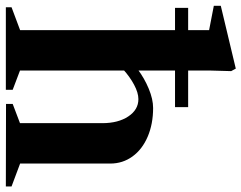

<svg xmlns="http://www.w3.org/2000/svg" viewBox="-114 -740 846 673"><g transform="rotate(90 309.5 -403.0)"><path d="M0 -639H348V-593H0ZM-2 -20 86.2 -53 78.2 -41.6V-720.6L86.6 -710.8L-7.2 -729V-753.4L213 -806L221.8 -789.8L219.8 -718V-457.6L215.6 -462.2Q247 -485.8 283.7 -501Q320.4 -516.2 351 -516.2Q407 -516.2 451.5 -497.2Q496 -478.2 520.9 -443.9Q545.8 -409.6 545.8 -366V-41.6L537.8 -53L626 -20V0L336.8 -0.6V-24L412.2 -52.6L404.2 -41.6V-338Q404.2 -393.6 380.7 -429.1Q357.2 -464.6 320 -464.6Q297.6 -464.6 269.3 -449.4Q241 -434.2 215.6 -411L219.8 -423.6V-41.6L211.8 -52.6L287.2 -24V0H-2Z"/></g></svg>

Font: Wittgenstein
Style: Regular
Weight: 400
Designer: Jörg Drees
Foundry: Jörg Drees
Version: Version 1.003;Glyphs 3.1.2 (3151)